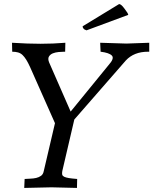

<svg xmlns="http://www.w3.org/2000/svg" viewBox="-20 -920 753 943"><path d="M359 -41Q333 -43 318 -45.5Q303 -48 295 -52Q287 -56 285.5 -62.5Q284 -69 286 -80L345 -333L598 -623Q638 -666 707 -666H713V-710L601 -706L472 -710L474 -666Q516 -661 529.5 -647Q543 -633 513 -600L327 -372L221 -614Q214 -632 220.5 -642.5Q227 -653 239.5 -658Q252 -663 268 -664.5Q284 -666 296 -666H300L301 -710Q241 -705 179 -705Q117 -705 39 -710L40 -666Q56 -666 68.5 -662.5Q81 -659 90.5 -650Q100 -641 109 -626.5Q118 -612 128 -590L250 -315L195 -80Q192 -64 181.5 -56.5Q171 -49 157.5 -46Q144 -43 128.5 -42.5Q113 -42 101 -41L99 3Q232 0 233 0L358 3ZM386 -791 565 -900Q575 -900 591 -878Q609 -855 610 -847L405 -771Q394 -774 389.5 -780.5Q385 -787 386 -791Z"/></svg>

Font: Lusitana
Style: Italic
Weight: 400
Italic angle: -12°
Designer: Ana Paula Megda
Foundry: Ana Paula Megda
Version: Version 1.000; ttfautohint (v1.1) -l 8 -r 50 -G 200 -x 14 -D